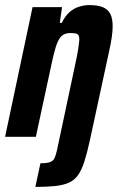

<svg xmlns="http://www.w3.org/2000/svg" viewBox="-28 -538 466 755"><path d="M111 197 131 104Q158 104 170 99Q182 94 187 82.5Q192 71 196 53L267 -281Q276 -322 279.5 -345.5Q283 -369 284 -382Q284 -394 280.5 -399.5Q277 -405 269 -406.5Q261 -408 249 -408Q231 -408 219.5 -400.5Q208 -393 199.5 -374.5Q191 -356 183.5 -325Q176 -294 166 -246L113 0H-8L100 -510H216L207 -448H215Q228 -475 245 -490Q262 -505 282.5 -511.5Q303 -518 323 -518Q358 -518 378 -509Q398 -500 406.5 -482Q415 -464 415 -434Q415 -416 411.5 -391.5Q408 -367 401 -336L326 11Q315 62 304 96.5Q293 131 278.5 151Q264 171 242.5 180.5Q221 190 189 193.5Q157 197 111 197Z"/></svg>

Font: Saira Condensed
Style: Bold Italic
Weight: 700
Width: 3
Italic angle: -12°
Designer: Hector Gatti with collaboration of the Omnibus-Type team
Foundry: Omnibus-Type
Version: Version 1.101